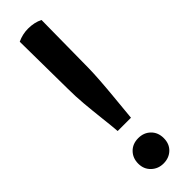

<svg xmlns="http://www.w3.org/2000/svg" viewBox="-269 -774 786 786"><g transform="rotate(-45 124.0 -381.5)"><path d="M186 -759 183 -483Q182 -426 172.5 -327.5Q163 -229 162 -217H85Q83 -244 77 -296.5Q71 -349 67 -394.5Q63 -440 63 -483L60 -759Q90 -773 122 -773Q158 -773 186 -759ZM124 10Q93 10 71.5 -10.5Q50 -31 50 -63Q50 -95 70.5 -116Q91 -137 124 -137Q156 -137 177 -116.5Q198 -96 198 -63Q198 -30 177 -10Q156 10 124 10Z"/></g></svg>

Font: Repo
Style: DemiBold
Weight: 600
Designer: Stefan Peev
Foundry: Context Ltd
Version: Version 001.000